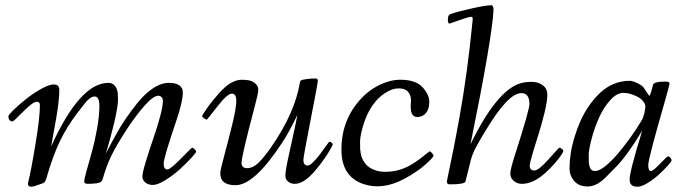

<svg xmlns="http://www.w3.org/2000/svg" viewBox="-20 -698 2602 732"><path d="M341.1 -330.1Q324.5 -330.1 305.3 -306.3Q286.1 -282.5 273.2 -265.1Q236.1 -215.8 209.5 -162.1Q181.9 -105.5 156.7 -17.8Q152.6 -3.4 145 0Q108.9 13.9 99.6 13.9Q85 13.9 86.9 0Q99.4 -51.5 115.7 -151.5Q132.1 -251.5 132.1 -295.9Q132.1 -310.1 121.1 -310.1Q105.2 -310.1 68.5 -272.6Q31.7 -235.1 28.1 -235.1Q24.4 -235.1 21.5 -236.3Q12 -240 12 -254.9Q12 -259.8 32.1 -279.3Q52.2 -298.8 79.2 -320.3Q106.2 -341.8 136.7 -358.9Q167.2 -376 185.1 -376Q206.1 -376 206.1 -355.2Q206.1 -334.5 202.8 -306Q199.5 -277.6 195.8 -256.1Q192.1 -234.6 185.1 -195.9Q178 -157.2 175 -139.9Q284.9 -382.1 393.1 -382.1Q417.2 -382.1 426.3 -355.2Q429.9 -344.2 429.9 -318Q429.9 -291.7 415.2 -229.2Q400.4 -166.7 383.1 -112.1Q430.9 -204.3 456.4 -241.3Q481.9 -278.3 502.6 -303.7Q523.2 -329.1 541.5 -344.7Q585.2 -382.1 623 -382.1Q677 -382.1 677 -345Q677 -310.5 651.9 -236.8Q604 -96.2 604 -74.1Q604 -52 618.9 -52Q630.6 -52 690.7 -114.3Q710.7 -135 713.3 -135Q715.8 -135 721.9 -129Q728 -123 728 -119.8Q728 -116.5 709.7 -96.4Q691.4 -76.4 666.1 -53.2Q640.9 -30 610.8 -11.5Q580.8 7.1 563 7.1Q545.2 7.1 534.1 -2.2Q522.9 -11.5 522.9 -25.1Q522.9 -38.8 535.2 -79.5Q547.4 -120.1 562 -162.6Q601.1 -275.9 601.1 -314Q601.1 -321.3 596.2 -327.1Q591.3 -333 583 -333Q564.7 -333 530.9 -294.9Q497.1 -256.8 461.5 -202.1Q426 -147.5 405.9 -107.1Q385.7 -66.7 371.1 -13.9Q367.2 -1.5 348.5 0.7Q329.8 2.9 315.4 2.9Q301 2.9 301 -5.7Q301 -14.4 310.1 -47Q319.1 -79.6 330 -117.8Q340.8 -156 349.9 -206.5Q358.9 -257.1 358.9 -293.6Q358.9 -330.1 341.1 -330.1Z M863.8 -341.1Q846.9 -341.1 808.3 -291.5Q769.8 -241.9 768.8 -241.9Q765.1 -241.9 757.9 -246.9Q750.7 -252 750.7 -254.9Q750.7 -257.8 757.8 -268.6Q777.3 -298.3 795.2 -319.3Q813 -340.3 819.2 -347.3Q825.4 -354.2 836.3 -364.1Q847.2 -374 856.9 -379.9Q880.9 -394 901.1 -394Q921.4 -394 934 -390.4Q946.5 -386.7 955.7 -377.4Q964.8 -368.2 964.8 -355.3Q964.8 -342.5 948.7 -282.5Q900.9 -102.3 900.9 -76.9Q900.9 -56.9 922.2 -56.9Q943.6 -56.9 964.4 -76.4Q985.1 -95.9 1014.2 -137.7Q1105.2 -268.6 1123.8 -386Q1125.7 -392.1 1132.6 -393.6Q1157.7 -398.9 1182.9 -398.9Q1191.7 -398.9 1191.7 -390.1Q1191.7 -381.3 1164.2 -240.7Q1136.7 -100.1 1136.7 -89.1Q1136.7 -66.9 1152.8 -66.9Q1167.7 -66.9 1201.7 -112.3Q1214.1 -129.4 1224.4 -143.7Q1234.6 -158 1236.5 -158Q1238.3 -158 1243.5 -154.4Q1248.8 -150.9 1248.8 -148.3Q1248.8 -145.8 1240 -129.8Q1231.2 -113.8 1215.7 -91.6Q1200.2 -69.3 1182.1 -48.1Q1139.2 2.9 1103.8 2.9Q1089.1 2.9 1078.5 -5.5Q1067.9 -13.9 1067.9 -28.8Q1067.9 -43.7 1076.5 -85.3Q1085.2 -127 1097.2 -179.8Q1109.1 -232.7 1113.8 -260Q1081.3 -191.9 1053.7 -150.9Q949 8.1 877.7 8.1Q819.8 8.1 819.8 -37.1Q819.8 -49.6 835.1 -105.5Q850.3 -161.4 865.6 -224Q880.9 -286.6 880.9 -313.8Q880.9 -341.1 863.8 -341.1Z M1545.7 -292 1546.9 -315.9Q1546.9 -334.5 1535.9 -347.8Q1524.9 -361.1 1500.1 -361.1Q1475.3 -361.1 1447.4 -342.9Q1419.4 -324.7 1398.6 -293.7Q1377.7 -262.7 1365.2 -221.6Q1352.8 -180.4 1352.8 -158.2Q1352.8 -136 1353 -130.1Q1353.3 -124.3 1355.3 -112.9Q1357.4 -101.6 1361.1 -93.3Q1364.7 -85 1372.4 -74.8Q1380.1 -64.7 1390.6 -58.1Q1415.8 -43 1447.8 -43Q1479.7 -43 1504.6 -51Q1529.5 -59.1 1548.5 -70.6Q1567.4 -82 1582.5 -93.5Q1597.7 -105 1607.1 -113Q1616.5 -121.1 1618.7 -121.1Q1620.8 -121.1 1626.8 -114.7Q1632.8 -108.4 1632.8 -104.9Q1632.8 -101.3 1624 -91.9Q1615.2 -82.5 1600.5 -69.5Q1585.7 -56.4 1564.7 -42.2Q1543.7 -28.1 1521 -16.1Q1438.7 28.1 1365.7 3.7Q1281.7 -24.4 1281.7 -127.9Q1281.7 -242.2 1357.4 -322.8Q1399.2 -367.2 1455.6 -385.7Q1481.4 -394 1505.9 -394Q1564.7 -394 1590.7 -365.7Q1616.7 -337.4 1616.7 -309.8Q1616.7 -282.2 1604 -267.1Q1591.3 -252 1570.8 -252Q1545.7 -252 1545.7 -292Z M1999.5 -66.9Q1999.5 -48.1 2017.6 -48.1Q2033.9 -48.1 2072.3 -91.6Q2110.6 -135 2112.5 -135Q2116.5 -135 2122.1 -130.4Q2127.7 -125.7 2127.7 -122.4Q2127.7 -119.1 2119 -106Q2110.4 -92.8 2094.4 -74.5Q2078.4 -56.2 2059.1 -38.8Q2012.9 2.9 1969.7 2.9Q1951.2 2.9 1938.4 -8.4Q1925.5 -19.8 1925.5 -36Q1925.5 -52.2 1943.8 -108.9Q1998.5 -279.5 1998.5 -301.3Q1998.5 -343 1967.5 -343Q1916.5 -343 1829.6 -197Q1827.1 -192.9 1818.8 -179.1Q1810.5 -165.3 1807.4 -159.7Q1804.2 -154.1 1797.7 -142.5Q1791.3 -130.9 1788.1 -123.8Q1778.8 -103 1775.6 -90.1L1754.6 -6.1Q1751.5 4.9 1694.6 4.9Q1683.6 4.9 1683.6 -6.1Q1683.6 -8.5 1690.4 -39.8Q1697.3 -71 1708.5 -127.6Q1719.7 -184.1 1732.4 -254.9Q1762.7 -422.9 1781.7 -618.9Q1783.7 -634 1777.6 -634Q1767.1 -634 1731.1 -621Q1695.1 -607.9 1693.6 -607.9Q1687.5 -607.9 1687.5 -624.1Q1687.5 -640.4 1696.5 -644Q1726.8 -654.5 1780.4 -666.3Q1834 -678 1852.5 -678Q1861.6 -678 1861.6 -659.9Q1856 -552 1773.7 -147.9Q1874 -353.8 1964.1 -380.4Q1983.2 -386 2007.3 -386Q2031.5 -386 2049.1 -373.2Q2066.7 -360.4 2066.7 -336.4Q2066.7 -312.5 2056.2 -269.2Q2045.7 -225.8 2033.2 -186.3Q1999.5 -80.6 1999.5 -66.9Z M2410.4 13.9Q2380.4 13.9 2380.4 -12.9Q2380.4 -44.7 2428.5 -200Q2373.3 -108.2 2330.7 -64.1Q2288.1 -20 2277.8 -11.2Q2250.5 11.7 2222.9 12.9Q2221.2 12.9 2219.5 12.9Q2187.3 12.9 2169.3 -7.7Q2151.4 -28.3 2151.4 -56.4Q2151.4 -84.5 2156 -114Q2160.6 -143.6 2170.3 -175.4Q2179.9 -207.3 2193.6 -237.9Q2207.3 -268.6 2226.7 -296.1Q2246.1 -323.7 2268.6 -344.7Q2317.6 -389.9 2381.3 -389.9Q2391.1 -389.9 2409.7 -381.1Q2428.2 -372.3 2434.3 -363.6Q2440.4 -355 2444.8 -347.7Q2454.1 -333 2455.6 -333Q2459.5 -333 2469.5 -374Q2472.4 -387 2516.4 -387Q2532.5 -387 2532.5 -380Q2532.5 -373 2512.2 -302.7Q2451.4 -91.8 2451.4 -68.8Q2451.4 -45.9 2462.4 -45.9Q2469.7 -45.9 2496.6 -74Q2523.4 -102.1 2527.3 -102.1Q2531.2 -102.1 2535.8 -96.8Q2540.3 -91.6 2540.3 -86.8Q2540.3 -82 2526.1 -66.5Q2512 -51 2492.4 -33Q2472.9 -14.9 2449.5 -0.5Q2426 13.9 2410.4 13.9ZM2228 -62.7Q2232.7 -45.9 2248.4 -45.9Q2264.2 -45.9 2287 -64Q2309.8 -82 2334.5 -110.8Q2385.3 -170.9 2425.3 -237.1Q2432.4 -248.8 2436.4 -265.9Q2440.4 -283 2440.4 -292.2Q2440.4 -301.5 2431.6 -312.3Q2422.9 -323 2409.7 -329.6Q2381.6 -344 2356.8 -344Q2332 -344 2307 -316.7Q2282 -289.3 2264.3 -250.2Q2246.6 -211.2 2235.5 -168.9Q2224.4 -126.7 2224.4 -106Q2224.4 -85.2 2225 -78.1Q2225.6 -71 2228 -62.7Z"/></svg>

Font: Fanwood Text
Style: Italic
Weight: 400
Italic angle: -9°
Version: Version 1.101